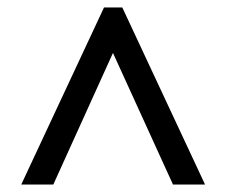

<svg xmlns="http://www.w3.org/2000/svg" viewBox="-20 -734 609 515"><path d="M37 -239H123L283 -592L444 -239H530L308 -714H259Z"/></svg>

Font: Noto Serif Lao Black
Style: Regular
Weight: 900
Designer: Monotype Design Team
Foundry: Monotype Imaging Inc.
Version: Version 2.003